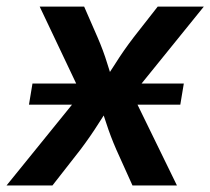

<svg xmlns="http://www.w3.org/2000/svg" viewBox="-41 -566 642 586"><path d="M47.4 -246.6 58.1 -311H520L509.3 -246.6ZM-21 0 246.1 -329.6 229.5 -231 80.1 -545.9H215.8L256.3 -453.1Q274.4 -411.6 286.4 -372.1Q298.3 -332.5 312 -295.4H259.8Q286.1 -332 311 -371.8Q335.9 -411.6 367.7 -453.1L440.4 -545.9H581.1L324.7 -229L340.3 -325.2L499 0H363.3L314 -109.4Q295.9 -150.9 283.4 -189.9Q271 -229 257.3 -264.6H310.1Q284.7 -229 260.3 -189.9Q235.8 -150.9 204.6 -109.4L119.1 0Z"/></svg>

Font: Inter SemiBold
Style: Italic
Weight: 600
Italic angle: -9.3988°
Designer: Rasmus Andersson
Foundry: rsms
Version: Version 4.001;git-66647c0bb